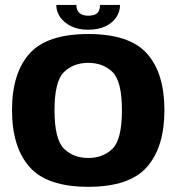

<svg xmlns="http://www.w3.org/2000/svg" viewBox="-20 -734 708 759"><path d="M329 4.5Q492 4.5 561 -74Q630 -152.5 630 -298.5Q630 -445 561 -522.2Q492 -599.5 329 -599.5Q166 -599.5 96.8 -522.2Q27.5 -445 27.5 -298.5Q27.5 -152.5 96.8 -74Q166 4.5 329 4.5ZM329 -109.5Q270.5 -109.5 233 -146.2Q195.5 -183 195.5 -298Q195.5 -413 233 -449.2Q270.5 -485.5 329 -485.5Q387.5 -485.5 424.8 -449.2Q462 -413 462 -298Q462 -183 424.8 -146.2Q387.5 -109.5 329 -109.5ZM328.5 -616.5Q368.5 -616.5 396.8 -630Q425 -643.5 439.8 -665.8Q454.5 -688 454.5 -714.5H375.5Q375.5 -701.5 371.2 -691.8Q367 -682 356.5 -677Q346 -672 328.5 -672Q313 -672 302.8 -677Q292.5 -682 287.2 -691.5Q282 -701 282 -714.5H202.5Q202.5 -688 218.2 -665.8Q234 -643.5 262 -630Q290 -616.5 328.5 -616.5Z"/></svg>

Font: Anybody Thin
Style: Bold
Weight: 700
Version: Version 1.113;gftools[0.9.25]